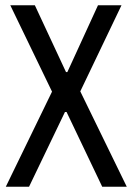

<svg xmlns="http://www.w3.org/2000/svg" viewBox="-20 -707 501 727"><path d="M2 0 177 -360 19 -687H112L230 -434H235L351 -687H440L284 -361L460 0H367L232 -283H226L90 0Z"/></svg>

Font: Archivo ExtraCondensed
Style: Regular
Weight: 400
Width: 2
Designer: Hector Gatti
Foundry: Omnibus-Type
Version: Version 2.001